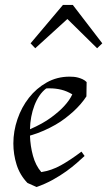

<svg xmlns="http://www.w3.org/2000/svg" viewBox="-20 -749 435 779"><path d="M330.6 -357.9Q309.6 -325.7 276.9 -295.9Q262.7 -283.2 245.1 -269.5Q227.5 -255.9 205.6 -243.2Q183.6 -230.5 157.7 -219Q131.8 -207.5 101.6 -198.7Q103 -156.2 113.8 -116.9Q124.5 -77.6 147.5 -50.8Q189 -57.1 227.5 -78.6Q266.1 -100.1 310.5 -133.8L323.2 -116.2Q310.1 -104 291.5 -87.6Q272.9 -71.3 248.5 -53.7Q224.1 -36.1 194.1 -19.5Q164.1 -2.9 128.4 9.8L91.3 -6.8Q60.5 -39.1 47.4 -80.8Q34.2 -122.6 34.2 -167Q34.2 -216.8 50.8 -265.4Q67.4 -314 97.4 -352.3Q127.4 -390.6 169.4 -414.3Q211.4 -438 262.2 -438Q270 -438 279.1 -437.3Q288.1 -436.5 297.1 -434.1Q306.2 -431.6 315.2 -427.5Q324.2 -423.3 331.5 -416ZM273.4 -366.2Q251.5 -379.4 228.8 -385Q206.1 -390.6 181.2 -390.6Q177.7 -390.6 174.6 -390.6Q171.4 -390.6 167.5 -390.1Q151.9 -378.4 139.9 -360.6Q127.9 -342.8 119.6 -321Q111.3 -299.3 106.7 -274.7Q102.1 -250 101.6 -224.6Q154.3 -247.6 187.7 -272.5Q221.2 -297.4 240.2 -318.4Q262.7 -342.8 273.4 -366.2ZM123 -553.2 104 -573.2 235.4 -729H275.4L395 -573.2L374 -553.2L253.4 -671.9Z"/></svg>

Font: Simonetta
Style: Italic
Weight: 400
Italic angle: -2°
Designer: Gayaneh Bagdasaryan
Foundry: BrownFox
Version: Version 1.001